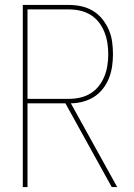

<svg xmlns="http://www.w3.org/2000/svg" viewBox="-20 -755 540 775"><path d="M72 0V-735H259Q284 -735 309 -729.5Q334 -724 355.5 -711Q377 -698 393 -678Q409 -658 419 -635Q429 -612 432.5 -587Q436 -562 436 -536Q436 -512 432.5 -487.5Q429 -463 420 -440Q411 -417 395.5 -397Q380 -377 359.5 -364Q339 -351 314.5 -344.5Q290 -338 266 -338L453 0H431L244 -338H91V0ZM91 -356H259Q281 -356 303.5 -361Q326 -366 345.5 -378Q365 -390 379 -408Q393 -426 401.5 -447Q410 -468 413.5 -491Q417 -514 417 -536Q417 -559 413.5 -581.5Q410 -604 401.5 -625.5Q393 -647 379 -665Q365 -683 345.5 -695Q326 -707 303.5 -712Q281 -717 259 -717H91Z"/></svg>

Font: Iosevka SS04 Thin
Style: Regular
Weight: 100
Monospace: yes
Designer: Belleve Invis
Foundry: Belleve Invis
Version: Version 19.0.0; ttfautohint (v1.8.4)